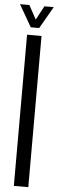

<svg xmlns="http://www.w3.org/2000/svg" viewBox="-63 -985 306 1012"><g transform="rotate(5 90.0 -478.5)"><path d="M51.5 0V-800H128V0ZM67.5 -840.5 0.5 -957H50L90 -883.5L129.5 -957H179L112 -840.5Z"/></g></svg>

Font: Big Shoulders Stencil Display Thin Medium
Style: Regular
Weight: 500
Version: Version 2.001